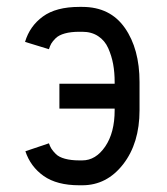

<svg xmlns="http://www.w3.org/2000/svg" viewBox="-20 -533 490 565"><path d="M213.4 -512.7H222.2Q304.2 -512.7 347.4 -450.9Q390.6 -389.2 390.6 -291.5V-208.5Q390.6 -111.8 342.5 -49.8Q294.4 12.2 222.2 12.2H213.4Q147.5 12.2 108.6 -15.1Q69.8 -42.5 54.7 -87.9L124 -111.3Q127 -102.5 131.1 -95.7Q135.3 -88.9 144.3 -79.8Q153.3 -70.8 171.1 -65.9Q189 -61 213.4 -61H222.2Q261.7 -61 289.6 -101.8Q317.4 -142.6 317.4 -208.5V-213.4H154.8V-286.6H317.4V-291.5Q317.4 -319.8 313 -344Q308.6 -368.2 298.6 -390.9Q288.6 -413.6 269 -426.5Q249.5 -439.5 222.2 -439.5H213.4Q188.5 -439.5 170.9 -434.6Q153.3 -429.7 144 -420.7Q134.8 -411.6 130.9 -404.8Q127 -397.9 124 -388.2L53.7 -409.7Q67.4 -456.1 106.2 -484.4Q145 -512.7 213.4 -512.7Z"/></svg>

Font: Anka/Coder Narrow
Style: Regular
Weight: 400
Width: 3
Monospace: yes
Version: Version 001.100